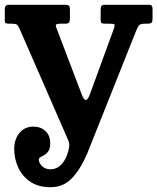

<svg xmlns="http://www.w3.org/2000/svg" viewBox="-20 -770 658 803"><path d="M39.5 -147.5Q39.5 -187.5 61.5 -214Q83.5 -240.5 119.5 -240.5Q150 -240.5 170 -222Q190 -203.5 190 -171Q190 -149.5 182.8 -138.5Q175.5 -127.5 166.2 -122.2Q157 -117 149.8 -113.2Q142.5 -109.5 142.5 -102Q142.5 -88.5 156 -75.2Q169.5 -62 190.5 -62Q218 -62 237.5 -83Q257 -104 266 -139.5Q270.5 -156.5 269.5 -167.5Q268.5 -178.5 261 -193.5L61.5 -650.5Q55.5 -664 49.8 -667.5Q44 -671 25.5 -671H17.5Q7.5 -671 3.8 -673.2Q0 -675.5 0 -685V-732Q0 -750 17.5 -750H253.5Q264.5 -750 268.5 -745.8Q272.5 -741.5 272.5 -730V-695.5Q272.5 -682 269.2 -676.5Q266 -671 253 -671H235Q218.5 -671 215 -667.5Q211.5 -664 216 -653L321.5 -376Q331.5 -350 339.5 -351.8Q347.5 -353.5 356 -375.5L456.5 -651Q462 -666.5 457.2 -668.8Q452.5 -671 431 -671H418Q407 -671 404 -674.5Q401 -678 401 -688.5V-728Q401 -740.5 404.2 -745.2Q407.5 -750 420 -750H601Q611.5 -750 614.8 -745.8Q618 -741.5 618 -731V-693Q618 -680 614.2 -675.5Q610.5 -671 596.5 -671H589Q566 -671 560.8 -663.5Q555.5 -656 549.5 -641.5L345 -128.5Q316 -61 280.2 -24Q244.5 13 191 13Q142 13 108.2 -9Q74.5 -31 57 -67.8Q39.5 -104.5 39.5 -147.5Z"/></svg>

Font: Besley* Condensed Semi
Style: Regular
Weight: 600
Width: 3
Designer: Owen Earl
Foundry: indestructible type*
Version: Version 3.000; ttfautohint (v1.8.3)